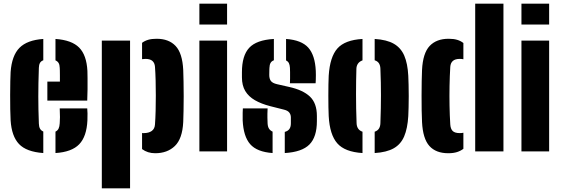

<svg xmlns="http://www.w3.org/2000/svg" viewBox="-20 -820 3045 1040"><path d="M37.5 -168Q36 -191.5 35.5 -228.5Q35 -265.5 35 -305.8Q35 -346 35.8 -379.8Q36.5 -413.5 37.5 -430Q44 -519 85.5 -561Q127 -603 214.5 -609V-493.5Q202 -489 196.5 -479Q191 -469 190.5 -453Q189 -407.5 188.2 -369.8Q187.5 -332 187.5 -297.5Q187.5 -263 188.2 -227.8Q189 -192.5 190.5 -151Q191 -134 196.5 -123.5Q202 -113 214.5 -107.5V9Q123 2.5 83 -39.8Q43 -82 37.5 -168ZM280.5 9V-107Q292 -112.5 297.2 -123.2Q302.5 -134 303.5 -152Q304.5 -167 304.8 -185.5Q305 -204 303.5 -233H452.5Q453.5 -227 454 -205.8Q454.5 -184.5 453.5 -168Q449.5 -80.5 409 -38.5Q368.5 3.5 280.5 9ZM236.5 -275V-378H304.5Q304.5 -395 304.5 -410.5Q304.5 -426 304.2 -437.2Q304 -448.5 303.5 -453Q303 -469 297.5 -478.5Q292 -488 280.5 -493V-609Q368.5 -603 408.8 -562.2Q449 -521.5 453.5 -436Q454 -424 454.2 -396.5Q454.5 -369 454.2 -336Q454 -303 452.5 -275Z M531.5 200V-600H684.5V200ZM749.5 -99.5Q752 -99 754.2 -99Q756.5 -99 758.5 -99Q785.5 -99 801.8 -110.5Q818 -122 819.5 -146Q822 -180 823 -220Q824 -260 824 -302Q824 -344 823 -384Q822 -424 819.5 -458Q818 -479 805.5 -490Q793 -501 767.5 -501Q758.5 -501 749.5 -499.5V-588Q764 -599 782.8 -604.5Q801.5 -610 828.5 -610Q894.5 -610 931.2 -571Q968 -532 972.5 -441Q973.5 -416 974.2 -378Q975 -340 975 -298.5Q975 -257 974.2 -219.8Q973.5 -182.5 972.5 -159Q968 -68.5 927.2 -29.2Q886.5 10 820.5 10Q779.5 10 749.5 -12.5Z M1060 -687V-800H1210V-687ZM1060 0V-600H1210V0Z M1294.5 -168Q1294 -190 1294.5 -209Q1295 -228 1295.5 -233H1429.5Q1428 -200 1428.5 -182.2Q1429 -164.5 1429.5 -151Q1430.5 -133.5 1437.2 -123Q1444 -112.5 1456.5 -107V9Q1372 3 1335.2 -39Q1298.5 -81 1294.5 -168ZM1522.5 9V-105.5Q1539.5 -110 1547.5 -121.2Q1555.5 -132.5 1555.5 -152Q1555.5 -164.5 1555.5 -166.5Q1555.5 -168.5 1555.5 -170.2Q1555.5 -172 1555.5 -184Q1555.5 -199 1547.2 -210Q1539 -221 1518.5 -226L1443.5 -245Q1395 -257.5 1360.8 -277.2Q1326.5 -297 1308.5 -327Q1290.5 -357 1290.5 -401Q1290.5 -408.5 1290.5 -415.5Q1290.5 -422.5 1290.5 -429Q1290.5 -518.5 1329.8 -561Q1369 -603.5 1463.5 -609V-493.5Q1451 -489 1445.5 -479Q1440 -469 1439.5 -453Q1439.5 -451.5 1439 -444Q1438.5 -436.5 1438.5 -414Q1438.5 -393 1447.5 -381.2Q1456.5 -369.5 1480.5 -364L1546.5 -349Q1621 -332.5 1658.8 -296.8Q1696.5 -261 1696.5 -192Q1696.5 -185.5 1696.5 -178.2Q1696.5 -171 1696.5 -164Q1696.5 -78 1656 -37.2Q1615.5 3.5 1522.5 9ZM1550.5 -369Q1551 -380 1551.2 -396.5Q1551.5 -413 1551.2 -428.8Q1551 -444.5 1550.5 -453Q1549.5 -468.5 1544.8 -478Q1540 -487.5 1529.5 -492.5V-609Q1613 -603 1649.8 -562Q1686.5 -521 1690.5 -436Q1691 -428 1691 -413.5Q1691 -399 1690.5 -385.8Q1690 -372.5 1689.5 -369Z M1760.5 -191Q1759.5 -210 1759 -239.2Q1758.5 -268.5 1758.5 -301.2Q1758.5 -334 1759 -363Q1759.5 -392 1760.5 -410Q1767 -512 1807.8 -557.8Q1848.5 -603.5 1943.5 -609V-493Q1927 -487 1919 -475.2Q1911 -463.5 1910.5 -448Q1909.5 -417.5 1909 -382.2Q1908.5 -347 1908.5 -309Q1908.5 -271 1909.2 -231.8Q1910 -192.5 1911.5 -153Q1912 -135.5 1919.8 -123.8Q1927.5 -112 1943.5 -106.5V9Q1847.5 3 1806.8 -43.8Q1766 -90.5 1760.5 -191ZM2009.5 9V-106.5Q2025.5 -112 2032.8 -123.8Q2040 -135.5 2040.5 -153Q2042 -197.5 2042.8 -234.2Q2043.5 -271 2043.5 -304.8Q2043.5 -338.5 2042.8 -373.2Q2042 -408 2040.5 -448Q2040 -465 2032.8 -476.8Q2025.5 -488.5 2009.5 -493.5V-609Q2075 -605 2113.2 -583Q2151.5 -561 2169.8 -518.5Q2188 -476 2191.5 -410Q2192.5 -391 2193.2 -361.5Q2194 -332 2194 -299.5Q2194 -267 2193.2 -238Q2192.5 -209 2191.5 -191Q2187.5 -124 2169.2 -81.2Q2151 -38.5 2112.8 -16.8Q2074.5 5 2009.5 9Z M2266 -159Q2264.5 -184.5 2264 -222.5Q2263.5 -260.5 2263.5 -302Q2263.5 -343.5 2264.2 -380.5Q2265 -417.5 2266 -441Q2270.5 -532 2307.2 -571Q2344 -610 2410 -610Q2437.5 -610 2456.5 -604.2Q2475.5 -598.5 2490 -587V-499Q2481.5 -501 2471 -501Q2445.5 -501 2433 -490Q2420.5 -479 2419 -458Q2416 -407.5 2415 -353.8Q2414 -300 2415 -247Q2416 -194 2419 -146Q2420.5 -122 2432 -110.5Q2443.5 -99 2471 -99Q2481.5 -99 2490 -101V-14Q2475 -2.5 2455.2 3.8Q2435.5 10 2408 10Q2341.5 10 2306 -29.2Q2270.5 -68.5 2266 -159ZM2554 0V-800H2707V0Z M2804.5 -687V-800H2954.5V-687ZM2804.5 0V-600H2954.5V0Z"/></svg>

Font: Big Shoulders Stencil Text Thin Black
Style: Regular
Weight: 900
Version: Version 2.001